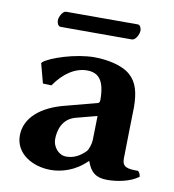

<svg xmlns="http://www.w3.org/2000/svg" viewBox="-71 -653 659 727"><g transform="rotate(10 258.0 -290.0)"><path d="M437 -80C437 -109 441 -266 441 -277C441 -337 429 -374 401 -399C369 -428 309 -439 261 -439C189 -439 93 -407 69 -386L66 -382L86 -307L119 -306C153 -356 197 -385 242 -385C286 -385 311 -360 311 -283C311 -276 308 -272 305 -271L188 -240C92 -217 34 -166 34 -98C34 -29 101 10 171 10C210 10 263 -3 308 -48H310C324 -7 346 10 389 10C428 10 478 0 508 -23C507 -32 504 -39 498 -44C458 -44 437 -47 437 -80ZM311 -222 309 -129C309 -116 301 -91 294 -84C271 -61 248 -50 220 -50C190 -50 168 -80 168 -107C168 -143 181 -188 231 -201ZM389 -530C403 -530 415 -555 415 -568C415 -576 411 -590 401 -590H125C112 -590 100 -565 100 -553C100 -544 104 -530 115 -530Z"/></g></svg>

Font: Libertinus Sans
Style: Bold
Weight: 700
Designer: Philipp H. Poll, Khaled Hosny
Foundry: Caleb Maclennan
Version: Version 7.050;RELEASE